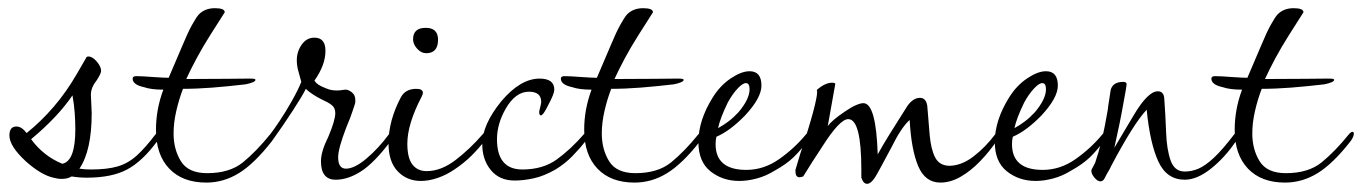

<svg xmlns="http://www.w3.org/2000/svg" viewBox="-20 -434 3327 469"><path d="M131 3Q121 3 110 0Q80 -7 43 -40Q3 -77 3 -103Q3 -125 20 -125Q33 -125 45 -109Q80 -137 111 -173Q142 -209 168 -254L190 -292Q191 -296 196 -296Q206 -296 216.5 -283.5Q227 -271 227 -261Q227 -254 215 -236Q202 -220 202 -202Q202 -195 203 -180.5Q204 -166 204 -158Q204 -66 174 -22Q180 -21 187.5 -20.5Q195 -20 202 -20Q242 -20 267.5 -27.5Q293 -35 314 -54Q335 -73 360 -106Q363 -110 367 -110Q371 -110 371 -104Q371 -101 368.5 -96Q366 -91 364 -89Q328 -40 290.5 -20Q253 0 192 0Q173 0 155 -3Q145 3 131 3ZM132 -34Q164 -40 164 -118Q164 -138 162.5 -158.5Q161 -179 157 -201Q121 -148 56 -94Q86 -53 132 -34Z M484 12Q426 12 393.5 -22Q361 -56 361 -117Q361 -167 379 -215Q349 -215 332 -221Q304 -227 304 -242Q304 -248 313 -248Q320 -248 329.5 -247.5Q339 -247 352 -246Q366 -245 376 -244.5Q386 -244 392 -244L427 -326Q439 -355 449 -373Q459 -391 465 -398Q480 -414 505 -414Q529 -414 529 -404L494 -349Q475 -319 460.5 -292Q446 -265 435 -241Q497 -241 534 -241.5Q571 -242 584 -242H592Q604 -242 604 -239Q604 -233 580 -228Q537 -223 499 -220Q461 -217 427 -217Q417 -191 410.5 -162.5Q404 -134 404 -108Q404 -69 422 -40Q440 -11 486 -11Q541 -11 573.5 -37.5Q606 -64 640 -106Q645 -112 649 -112Q652 -112 652 -107Q652 -100 644 -89Q601 -34 563.5 -11Q526 12 484 12Z M800 5Q764 5 764 -40Q764 -64 782 -100Q799 -140 799 -158Q799 -171 789.5 -178Q780 -185 766 -191Q756 -196 745 -203Q734 -210 727 -217Q720 -202 696 -165Q672 -128 644 -89Q640 -84 636 -84Q632 -84 632 -91Q632 -98 640 -106Q648 -116 663 -138.5Q678 -161 693 -187.5Q708 -214 716 -234Q711 -251 708 -263Q705 -275 705 -287Q705 -308 717 -325Q729 -342 748 -342Q775 -342 775 -310Q775 -275 748 -237Q752 -231 758 -227Q764 -223 777 -218Q784 -215 790.5 -214Q797 -213 802 -213Q810 -213 815.5 -214Q821 -215 825 -215Q831 -215 839.5 -208.5Q848 -202 848 -189Q848 -182 847 -180Q846 -178 841.5 -163.5Q837 -149 826 -123Q806 -71 806 -50Q806 -22 825 -22Q846 -22 875.5 -47Q905 -72 930 -106Q933 -109 935 -109Q939 -109 939 -102Q939 -95 934 -89Q894 -36 862 -15.5Q830 5 800 5Z M1021 -304Q1009 -304 999 -315Q989 -326 989 -338Q989 -366 1020 -366Q1050 -366 1050 -337Q1050 -304 1021 -304ZM1008 8Q974 8 951.5 -15.5Q929 -39 929 -84Q929 -139 959 -196Q970 -217 997 -217Q1013 -217 1013 -207Q1013 -204 1010 -198Q975 -131 975 -83Q975 -48 987.5 -32Q1000 -16 1022 -16Q1057 -16 1092 -42.5Q1127 -69 1160 -107Q1163 -112 1169 -112Q1173 -112 1173 -108Q1173 -105 1169.5 -99.5Q1166 -94 1163 -89Q1150 -72 1132 -54Q1114 -36 1090 -20Q1071 -7 1049.5 0.5Q1028 8 1008 8Z M1237 7Q1200 7 1179 -18.5Q1158 -44 1158 -82Q1158 -129 1204 -186Q1251 -242 1298 -242Q1334 -242 1334 -215Q1334 -205 1320 -179Q1307 -152 1301 -152Q1298 -152 1297 -159Q1297 -163 1299.5 -172Q1302 -181 1302 -185Q1302 -210 1272 -210Q1239 -210 1215 -168Q1194 -131 1194 -94Q1194 -20 1256 -20Q1306 -20 1340 -44.5Q1374 -69 1407 -107Q1412 -112 1416 -112Q1420 -112 1420 -108Q1420 -104 1416.5 -99Q1413 -94 1410 -89Q1397 -72 1378.5 -53Q1360 -34 1337 -20Q1309 -4 1284 1.5Q1259 7 1237 7Z M1530 12Q1472 12 1439.5 -22Q1407 -56 1407 -117Q1407 -167 1425 -215Q1395 -215 1378 -221Q1350 -227 1350 -242Q1350 -248 1359 -248Q1366 -248 1375.5 -247.5Q1385 -247 1398 -246Q1412 -245 1422 -244.5Q1432 -244 1438 -244L1473 -326Q1485 -355 1495 -373Q1505 -391 1511 -398Q1526 -414 1551 -414Q1575 -414 1575 -404L1540 -349Q1521 -319 1506.5 -292Q1492 -265 1481 -241Q1543 -241 1580 -241.5Q1617 -242 1630 -242H1638Q1650 -242 1650 -239Q1650 -233 1626 -228Q1583 -223 1545 -220Q1507 -217 1473 -217Q1463 -191 1456.5 -162.5Q1450 -134 1450 -108Q1450 -69 1468 -40Q1486 -11 1532 -11Q1587 -11 1619.5 -37.5Q1652 -64 1686 -106Q1691 -112 1695 -112Q1698 -112 1698 -107Q1698 -100 1690 -89Q1647 -34 1609.5 -11Q1572 12 1530 12Z M1786 8Q1745 8 1715.5 -15.5Q1686 -39 1686 -87Q1686 -140 1721 -196Q1739 -225 1765 -242.5Q1791 -260 1811 -260Q1840 -260 1840 -225Q1840 -195 1800 -152Q1763 -114 1730 -100Q1729 -96 1728.5 -91.5Q1728 -87 1728 -82Q1728 -19 1803 -19Q1846 -19 1883.5 -45.5Q1921 -72 1949 -106Q1954 -112 1958 -112Q1962 -112 1962 -108Q1962 -104 1958 -97.5Q1954 -91 1952 -89Q1936 -67 1918.5 -50Q1901 -33 1872 -17Q1851 -4 1828.5 2Q1806 8 1786 8ZM1734 -121Q1747 -128 1759.5 -137.5Q1772 -147 1784 -160Q1811 -192 1811 -216Q1811 -231 1802 -231Q1794 -231 1781.5 -217.5Q1769 -204 1758 -184Q1739 -145 1734 -121Z M2098 15Q2089 15 2084 0V-19Q2084 -143 2052 -143Q2031 -143 1988 -75Q1976 -57 1964.5 -39Q1953 -21 1942 -3Q1936 -1 1933 -1Q1923 -1 1923 -16V-19L1935 -59Q1956 -122 1966 -159.5Q1976 -197 1976 -209Q1976 -213 1975 -214Q1995 -232 2013 -232Q2022 -232 2020 -227L2002 -126Q2012 -140 2043 -161Q2059 -172 2070.5 -177Q2082 -182 2089 -182Q2120 -182 2124 -57Q2135 -77 2153.5 -107Q2172 -137 2197 -176Q2211 -195 2227 -195Q2242 -195 2245 -176Q2248 -137 2251 -103.5Q2254 -70 2264 -50Q2274 -30 2298 -29Q2328 -29 2357.5 -51.5Q2387 -74 2411 -106Q2416 -114 2421 -114Q2424 -114 2424 -106Q2424 -104 2420 -97.5Q2416 -91 2414 -89Q2397 -64 2374.5 -40.5Q2352 -17 2327 -2.5Q2302 12 2277 12Q2240 12 2223 -28Q2206 -68 2202 -141Q2181 -122 2157 -73Q2142 -45 2132 -26.5Q2122 -8 2117 0Q2107 15 2098 15Z M2510 8Q2469 8 2439.5 -15.5Q2410 -39 2410 -87Q2410 -140 2445 -196Q2463 -225 2489 -242.5Q2515 -260 2535 -260Q2564 -260 2564 -225Q2564 -195 2524 -152Q2487 -114 2454 -100Q2453 -96 2452.5 -91.5Q2452 -87 2452 -82Q2452 -19 2527 -19Q2570 -19 2607.5 -45.5Q2645 -72 2673 -106Q2678 -112 2682 -112Q2686 -112 2686 -108Q2686 -104 2682 -97.5Q2678 -91 2676 -89Q2660 -67 2642.5 -50Q2625 -33 2596 -17Q2575 -4 2552.5 2Q2530 8 2510 8ZM2458 -121Q2471 -128 2483.5 -137.5Q2496 -147 2508 -160Q2535 -192 2535 -216Q2535 -231 2526 -231Q2518 -231 2505.5 -217.5Q2493 -204 2482 -184Q2463 -145 2458 -121Z M2668 9Q2661 9 2653.5 0Q2646 -9 2646 -16V-19L2655 -36Q2663 -59 2671 -91.5Q2679 -124 2686 -166Q2687 -176 2689 -187.5Q2691 -199 2693 -214Q2698 -234 2724 -234Q2732 -234 2732 -228Q2732 -226 2730 -214Q2728 -202 2724 -181Q2720 -158 2714.5 -131Q2709 -104 2702 -73L2749 -152Q2784 -211 2808 -211Q2823 -211 2824 -193Q2827 -151 2828.5 -110Q2830 -69 2839.5 -42Q2849 -15 2874 -15Q2891 -15 2907.5 -22Q2924 -29 2945 -48.5Q2966 -68 2995 -106Q2996 -108 2999 -111Q3002 -114 3006 -114Q3010 -114 3010 -110Q3010 -106 3005.5 -99Q3001 -92 2999 -89Q2972 -49 2938 -22Q2904 5 2874 5Q2830 5 2809.5 -39.5Q2789 -84 2781 -166Q2765 -149 2743.5 -115Q2722 -81 2694 -28Q2692 -23 2688 -16.5Q2684 -10 2679 0Q2675 9 2668 9Z M3119 12Q3061 12 3028.5 -22Q2996 -56 2996 -117Q2996 -167 3014 -215Q2984 -215 2967 -221Q2939 -227 2939 -242Q2939 -248 2948 -248Q2955 -248 2964.5 -247.5Q2974 -247 2987 -246Q3001 -245 3011 -244.5Q3021 -244 3027 -244L3062 -326Q3074 -355 3084 -373Q3094 -391 3100 -398Q3115 -414 3140 -414Q3164 -414 3164 -404L3129 -349Q3110 -319 3095.5 -292Q3081 -265 3070 -241Q3132 -241 3169 -241.5Q3206 -242 3219 -242H3227Q3239 -242 3239 -239Q3239 -233 3215 -228Q3172 -223 3134 -220Q3096 -217 3062 -217Q3052 -191 3045.5 -162.5Q3039 -134 3039 -108Q3039 -69 3057 -40Q3075 -11 3121 -11Q3176 -11 3208.5 -37.5Q3241 -64 3275 -106Q3280 -112 3284 -112Q3287 -112 3287 -107Q3287 -100 3279 -89Q3236 -34 3198.5 -11Q3161 12 3119 12Z"/></svg>

Font: Lavishly Yours
Style: Regular
Weight: 400
Designer: Robert E. Leuschke
Foundry: Robert E. Leuschke
Version: Version 1.010; ttfautohint (v1.8.3)